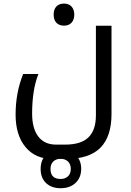

<svg xmlns="http://www.w3.org/2000/svg" viewBox="-20 -625 712 1045"><path d="M266.1 240.2Q172.4 240.2 118.7 175.3Q64.9 110.4 64.9 -1Q64.9 -120.6 106 -222.2H189Q154.8 -135.7 154.8 -6.8Q154.8 74.2 188.5 118.2Q222.2 162.1 285.2 162.1H334Q420.9 162.1 461.4 122.6Q502 83 502 2.9V-484.9H586.9V-3.9Q586.9 117.2 526.9 178.7Q466.8 240.2 337.9 240.2ZM328.1 -485.4Q302.2 -485.4 287.1 -501Q272 -516.6 272 -545.4Q272 -574.2 286.9 -589.8Q301.8 -605.5 328.1 -605.5Q355 -605.5 369.6 -589.1Q384.3 -572.8 384.3 -545.4Q384.3 -518.1 369.6 -501.7Q355 -485.4 328.1 -485.4ZM310.1 399.4Q260.3 399.4 230.7 371.3Q201.2 343.3 201.2 294.4Q201.2 245.1 231 217.3Q260.7 189.5 310.1 189.5Q360.4 189.5 391.1 218Q421.9 246.6 421.9 293.5Q421.9 341.8 391.1 370.6Q360.4 399.4 310.1 399.4ZM310.1 349.1Q334 349.1 349.6 335Q365.2 320.8 365.2 294.4Q365.2 268.1 349.6 253.7Q334 239.3 310.1 239.3Q285.6 239.3 270.3 253.7Q254.9 268.1 254.9 294.4Q254.9 349.1 310.1 349.1Z"/></svg>

Font: Droid Arabic Kufi
Style: Regular
Weight: 400
Designer: Pascal Zoghbi
Foundry: Irfont.ir
Version: Version 1.00 February 28, 2013, initial release